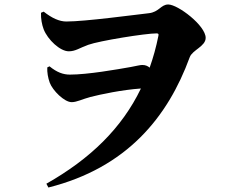

<svg xmlns="http://www.w3.org/2000/svg" viewBox="-20 -773 1040 857"><path d="M300 -317C323 -317 349 -331 383 -340C430 -352 524 -372 609 -378C524 -201 383 -64 187 47L196 64C546 -24 729 -250 827 -518C839 -550 898 -566 898 -604C898 -659 774 -753 731 -753C698 -753 690 -719 644 -714C582 -707 360 -677 276 -677C245 -677 212 -692 175 -721L163 -716C162 -690 167 -663 175 -642C193 -596 248 -544 287 -544C317 -544 335 -559 374 -573C424 -591 629 -624 679 -624C687 -624 689 -621 687 -613C677 -563 664 -516 648 -471C640 -478 630 -483 615 -483C606 -483 590 -479 564 -474C502 -463 371 -440 292 -440C262 -440 234 -450 201 -477L191 -472C190 -450 194 -426 202 -404C215 -369 267 -317 300 -317Z"/></svg>

Font: GenKiMin2 TW H
Style: Regular
Weight: 900
Version: Version 2.100;PS 2.1;hotconv 16.6.51;makeotf.lib2.5.65220 DE